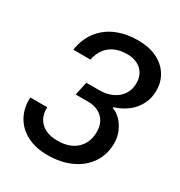

<svg xmlns="http://www.w3.org/2000/svg" viewBox="-174 -850 919 980"><g transform="rotate(30 285.5 -359.5)"><path d="M247 10Q176 10 125 -17Q74 -44 48 -91.5Q22 -139 25 -201H125Q123 -162 139 -134.5Q155 -107 184.5 -93Q214 -79 254 -79Q326 -79 366.5 -117Q407 -155 407 -219Q407 -254 392.5 -278.5Q378 -303 352.5 -316.5Q327 -330 292 -330H218L235 -409H310Q354 -409 387 -424.5Q420 -440 439 -468Q458 -496 458 -535Q458 -567 444 -590.5Q430 -614 404.5 -627Q379 -640 344 -640Q300 -640 269 -625Q238 -610 219.5 -583.5Q201 -557 194 -522H93Q104 -591 140.5 -637Q177 -683 232.5 -706Q288 -729 357 -729Q420 -729 466.5 -707Q513 -685 539 -645Q565 -605 565 -552Q565 -509 547 -473Q529 -437 496 -410.5Q463 -384 417 -370L416 -365Q441 -357 463 -335Q485 -313 499 -281Q513 -249 513 -212Q513 -146 479 -95.5Q445 -45 385 -17.5Q325 10 247 10Z"/></g></svg>

Font: Mona Sans ExtraLight Medium
Style: Italic
Weight: 500
Italic angle: -11.6951°
Version: Version 2.000